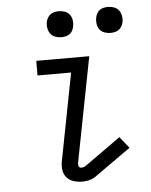

<svg xmlns="http://www.w3.org/2000/svg" viewBox="-53 -781 657 837"><g transform="rotate(-5 275.0 -362.5)"><path d="M274 12Q254 12 236 6.5Q218 1 206 -12.5Q194 -26 191 -45Q188 -64 192 -84L266 -466H119V-530H351L262 -72Q260 -64 263 -56.5Q266 -49 274 -49Q278 -49 283 -50Q288 -51 291 -53L451 -167L491 -117L330 -3Q318 5 303 8.5Q288 12 274 12ZM452 -623Q438 -623 425 -628Q412 -633 404.5 -643.5Q397 -654 395 -668Q393 -682 396 -696Q398 -705 402.5 -713.5Q407 -722 415 -727.5Q423 -733 432.5 -735Q442 -737 451 -737Q465 -737 478 -732Q491 -727 498.5 -716.5Q506 -706 508.5 -692Q511 -678 508 -664Q506 -655 501 -646.5Q496 -638 488 -632.5Q480 -627 470.5 -625Q461 -623 452 -623ZM237 -623Q223 -623 210 -628Q197 -633 189.5 -643.5Q182 -654 179.5 -668Q177 -682 180 -696Q182 -705 187 -713.5Q192 -722 200 -727.5Q208 -733 217.5 -735Q227 -737 236 -737Q250 -737 263 -732Q276 -727 283.5 -716.5Q291 -706 293 -692Q295 -678 292 -664Q290 -655 285.5 -646.5Q281 -638 273 -632.5Q265 -627 255.5 -625Q246 -623 237 -623Z"/></g></svg>

Font: Lode Term
Style: Italic
Weight: 400
Italic angle: -11°
Monospace: yes
Designer: Belleve Invis
Foundry: Belleve Invis
Version: Version 29.2.0